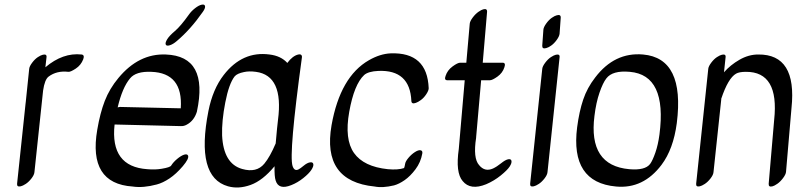

<svg xmlns="http://www.w3.org/2000/svg" viewBox="-20 -780 3520 842"><path d="M168 -540Q186 -544 184 -529L179 -485Q256 -550 338 -541Q352 -539 345 -520Q335 -494 312 -479Q289 -464 280 -465Q229 -471 193 -444Q176 -431 169 -383L131 -25Q130 -13 118 2.5Q106 18 93 26.5Q80 35 71 37Q53 41 55 25L92 -325Q92 -327 93 -333L108 -478Q109 -489 121 -505Q133 -521 146 -529.5Q159 -538 168 -540Z M869.5 -728Q815.8 -651 755.3 -600Q739.1 -586 724.7 -581.5Q710.3 -577 706.9 -584.5Q703.6 -592 713 -607.5Q722.3 -623 747.2 -644Q772 -665 808.4 -716Q818.8 -731 835.4 -744Q852 -757 864.8 -759.5Q877.5 -762 879.2 -753Q880.9 -744 869.5 -728ZM482.5 -234Q462.3 -49 626.3 -38Q661.1 -35 689.5 -40Q726 -46 730.7 -54Q740 -69 756.8 -83Q773.5 -97 786.9 -101.5Q800.3 -106 804.6 -98Q810.4 -85 781.5 -51Q752.5 -17 723.3 2.5Q694.1 22 667.5 29Q608.1 45 561.7 38Q365.8 25 406.5 -211Q418.8 -284 439.5 -337.5Q460.2 -391 499.3 -438Q588.8 -546 707.3 -541Q895.7 -534 843.4 -290Q830.9 -250 798.4 -233Q785.8 -226 771.9 -227ZM496 -309Q503.2 -311 507.2 -311L772.7 -305Q783.2 -460 643.7 -465Q575.9 -468 550.1 -436Q516.6 -396 496 -309Z M1257 32Q1202 54 1189 12Q1183 -5 1184 -51Q1132 12 1079 31Q1026 50 980 37Q837 -3 894 -293Q913 -389 961 -451Q1043 -557 1162 -541Q1212 -535 1240 -504Q1263 -535 1288 -541Q1296 -543 1300.5 -539.5Q1305 -536 1304 -528Q1246 -105 1263 -52Q1271 -28 1289 -37Q1297 -41 1312 -53.5Q1327 -66 1339.5 -68Q1352 -70 1354 -60.5Q1356 -51 1345.5 -35Q1335 -19 1310 1Q1285 21 1257 32ZM1189 -151Q1196 -231 1199 -253Q1225 -449 1102 -465Q1072 -469 1050 -464Q1020 -458 1009 -445Q984 -413 968 -331Q952 -249 954 -186Q960 -62 1042 -39Q1105 -21 1139 -62Q1164 -92 1189 -151Z M1832 -107Q1825 -68 1802 -37.5Q1779 -7 1754.5 10Q1730 27 1708 33Q1658 45 1623 38Q1391 15 1434 -231Q1472 -444 1598 -516Q1647 -544 1693 -546Q1854 -552 1860 -393Q1860 -383 1849.5 -367Q1839 -351 1826 -341.5Q1813 -332 1804 -329Q1785 -322 1784 -337Q1778 -475 1639 -469Q1595 -467 1577 -451Q1533 -410 1511.5 -289.5Q1490 -169 1532.5 -109Q1575 -49 1681 -38Q1726 -34 1752 -43Q1755 -50 1756.5 -61Q1758 -72 1771 -87.5Q1784 -103 1799.5 -113Q1815 -123 1824.5 -121Q1834 -119 1832 -107Z M2112 28Q2043 56 2009 14Q1977 -23 1992 -127L2018 -428H1942Q1927 -428 1934 -447Q1942 -472 1964.5 -488.5Q1987 -505 1998 -505H2025L2040 -676Q2041 -687 2053 -703Q2065 -719 2078 -728Q2091 -737 2099 -739Q2117 -744 2116 -728L2097 -505Q2141 -505 2184 -505Q2199 -505 2192 -485Q2184 -460 2161.5 -444Q2139 -428 2128 -428H2090L2068 -178Q2068 -177 2068 -176Q2054 -86 2081 -56Q2106 -25 2142 -41Q2159 -49 2177.5 -64Q2196 -79 2208.5 -81.5Q2221 -84 2223 -74.5Q2225 -65 2215 -49.5Q2205 -34 2176 -10.5Q2147 13 2112 28Z M2418 -540Q2436 -544 2434 -529L2381 -25Q2380 -13 2368 2.5Q2356 18 2343 26.5Q2330 35 2321 37Q2303 41 2305 25L2358 -478Q2359 -489 2371 -505Q2383 -521 2396 -529.5Q2409 -538 2418 -540ZM2422 -713Q2440 -718 2439 -702L2434 -632Q2433 -621 2421.5 -605Q2410 -589 2397 -580Q2384 -571 2375 -569Q2357 -564 2358 -580L2363 -650Q2364 -661 2375.5 -677Q2387 -693 2400 -702Q2413 -711 2422 -713Z M2800 -541Q2984 -525 2948 -240Q2933 -126 2881 -57Q2801 49 2682 38Q2480 20 2511 -222Q2520 -291 2537.5 -343Q2555 -395 2590 -440Q2675 -552 2800 -541ZM2742 -465Q2666 -472 2639 -436Q2624 -417 2609 -373.5Q2594 -330 2587 -272Q2559 -54 2740 -38Q2809 -32 2831 -61Q2842 -76 2854 -110.5Q2866 -145 2872 -190Q2906 -451 2742 -465Z M3146 -540Q3164 -544 3162 -529L3155 -463Q3183 -495 3223 -518Q3263 -541 3305 -541Q3476 -543 3451 -306L3427 -26Q3426 -15 3414 1Q3402 17 3389 26Q3376 35 3368 37Q3350 42 3351 26L3375 -254Q3398 -466 3251 -465Q3222 -465 3208 -457Q3173 -437 3143 -347Q3143 -346 3143 -344L3109 -25Q3108 -13 3096 2.5Q3084 18 3071 26.5Q3058 35 3049 37Q3031 41 3033 25L3086 -478Q3087 -489 3099 -505Q3111 -521 3124 -529.5Q3137 -538 3146 -540Z"/></svg>

Font: Kavivanar
Style: Regular
Weight: 400
Designer: Tharique Azeez
Foundry: Tharique Azeez
Version: Version 1.88